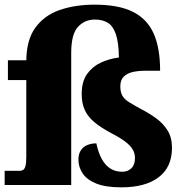

<svg xmlns="http://www.w3.org/2000/svg" viewBox="-26 -795 795 825"><path d="M495 10Q429 10 388.5 -6Q348 -22 329.5 -49.5Q311 -77 311 -109Q311 -133 321 -148.5Q331 -164 348.5 -171.5Q366 -179 388 -179Q396 -140 411 -112.5Q426 -85 448 -71Q470 -57 499 -57Q523 -57 538.5 -72Q554 -87 554 -116Q554 -136 544 -153Q534 -170 511.5 -187Q489 -204 450 -224Q407 -247 379 -270.5Q351 -294 338 -323Q325 -352 325 -390Q325 -445 348.5 -477.5Q372 -510 408.5 -526.5Q445 -543 485 -548Q484 -612 472 -647.5Q460 -683 437.5 -697Q415 -711 382 -711Q338 -711 309 -679.5Q280 -648 280 -568V0H-6V-61H59Q67 -61 73.5 -65Q80 -69 83.5 -82Q87 -95 87 -121V-451H8V-536H87V-531Q87 -622 125.5 -675.5Q164 -729 230.5 -752Q297 -775 380 -775Q483 -775 544.5 -744.5Q606 -714 634 -651.5Q662 -589 662 -491H598Q568 -491 544 -485.5Q520 -480 505.5 -465.5Q491 -451 491 -424Q491 -399 500 -383.5Q509 -368 528.5 -356Q548 -344 579 -327Q614 -309 644.5 -287Q675 -265 694 -234.5Q713 -204 713 -160Q713 -77 656 -33.5Q599 10 495 10Z"/></svg>

Font: Noto Rashi Hebrew Black
Style: Regular
Weight: 900
Version: Version 1.006